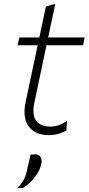

<svg xmlns="http://www.w3.org/2000/svg" viewBox="-20 -688 457 991"><path d="M232.5 9.5Q161.5 9.5 128.2 -35.5Q95 -80.5 112.5 -162.5Q131 -250.5 147 -325Q163 -399.5 174.5 -454.5H71L79.5 -494.5H183Q192 -537 200 -575Q208 -613 217 -655L265.5 -668Q255 -619 246.8 -580.5Q238.5 -542 228.5 -494.5H417L408.5 -454.5H220L158.5 -163.5Q143.5 -94.5 166.8 -64.5Q190 -34.5 240 -34.5Q285 -34.5 326 -64.5L323 -15Q310 -6 284.8 1.8Q259.5 9.5 232.5 9.5ZM69 283Q96.5 256 107 230.8Q117.5 205.5 125.5 164Q129 151 131.8 137.2Q134.5 123.5 137.5 110L165 108.5Q182 109.5 189.8 123.8Q197.5 138 193.5 157Q186.5 191 160.2 225.5Q134 260 98.5 282Z"/></svg>

Font: Commissioner ExtraLight
Style: Italic
Weight: 200
Italic angle: -12°
Designer: Kostas Bartsokas
Foundry: Kostas Bartsokas
Version: Version 1.000; ttfautohint (v1.8.3)